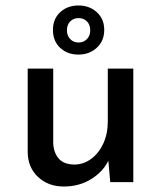

<svg xmlns="http://www.w3.org/2000/svg" viewBox="-20 -664 587 700"><path d="M213 16Q156 16 119 -18.5Q82 -53 81 -108V-414H174V-141Q176 -107 194 -86Q212 -65 250 -64Q284 -64 312 -84.5Q340 -105 356.5 -140.5Q373 -176 373 -221V-414H466V0H382L375 -78Q355 -37 311.5 -10.5Q268 16 213 16ZM173 -555Q173 -595 199.5 -619.5Q226 -644 266 -644Q306 -644 333 -619.5Q360 -595 360 -555Q360 -515 333 -490Q306 -465 266 -465Q226 -465 199.5 -489.5Q173 -514 173 -555ZM224 -553Q224 -534 236 -521.5Q248 -509 266 -509Q285 -509 297 -521.5Q309 -534 309 -553Q309 -574 297 -586Q285 -598 266 -598Q248 -598 236 -586Q224 -574 224 -553Z"/></svg>

Font: Synthetic
Style: Regular
Weight: 400
Designer: Santiago Orozco
Foundry: Typemade
Version: Version 2.000; ttfautohint (v1.8.4.7-5d5b)